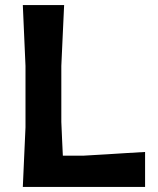

<svg xmlns="http://www.w3.org/2000/svg" viewBox="-20 -733 620 753"><path d="M69.5 0Q72 -57.5 74.5 -112Q77 -166.5 80 -233.5V-474.5Q77 -544 74.5 -599Q72 -654 69.5 -713H231.5Q229 -654 226.2 -599Q223.5 -544 220.5 -474.5V-255Q222 -218.5 223.5 -186Q225 -153.5 226.5 -122.5H307.5Q361 -125.5 401.5 -128Q442 -130.5 477.2 -132.8Q512.5 -135 549 -137V0Z"/></svg>

Font: Commissioner Loud SemiBold
Style: Regular
Weight: 600
Designer: Kostas Bartsokas
Foundry: Kostas Bartsokas
Version: Version 1.000; ttfautohint (v1.8.3)